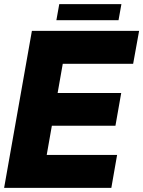

<svg xmlns="http://www.w3.org/2000/svg" viewBox="-21 -913 696 933"><path d="M520 0H-1L134 -763H655L626 -603H284L259 -461H568L540 -302H231L206 -160H548ZM555 -815H253L267 -893H569Z"/></svg>

Font: Open Sauce Sans Black Italic
Style: Regular
Weight: 900
Italic angle: -10°
Designer: Alfredo Marco Pradil
Foundry: Creative Sauce Fz LLC
Version: Version 1.477